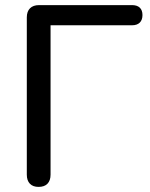

<svg xmlns="http://www.w3.org/2000/svg" viewBox="-20 -725 586 752"><path d="M131 7Q109 7 97 -5.5Q85 -18 85 -41V-657Q85 -680 97.5 -692.5Q110 -705 133 -705H497Q517 -705 527.5 -695Q538 -685 538 -666Q538 -647 527.5 -636.5Q517 -626 497 -626H178V-41Q178 -18 166 -5.5Q154 7 131 7Z"/></svg>

Font: Nunito Medium
Style: Regular
Weight: 500
Designer: Vernon Adams
Foundry: Vernon Adams
Version: Version 3.602